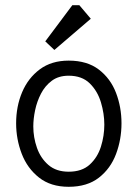

<svg xmlns="http://www.w3.org/2000/svg" viewBox="-20 -714 529 738"><path d="M244 4Q175 4 130 -31.5Q85 -67 63.5 -123Q42 -179 42 -240Q42 -305 65 -359.5Q88 -414 133 -447.5Q178 -481 244 -481Q315 -481 360 -446.5Q405 -412 426 -357Q447 -302 447 -240Q447 -178 426 -122Q405 -66 360 -31Q315 4 244 4ZM244 -54Q295 -54 325 -81.5Q355 -109 368 -150.5Q381 -192 381 -235Q381 -277 368 -320.5Q355 -364 325 -393.5Q295 -423 244 -423Q205 -423 179 -403.5Q153 -384 137.5 -354Q122 -324 115 -290.5Q108 -257 108 -228Q108 -186 122 -146Q136 -106 166 -80Q196 -54 244 -54ZM189 -522 154 -555 258 -694H285L329 -642Z"/></svg>

Font: Kreon Light Light
Style: Regular
Weight: 300
Version: Version 2.002